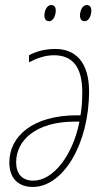

<svg xmlns="http://www.w3.org/2000/svg" viewBox="-20 -731 418 761"><path d="M315 -647C334 -647 342 -672 342 -689C342 -703 336 -711 324 -711C305 -711 297 -686 297 -669C297 -655 304 -647 315 -647ZM174 -647C193 -647 201 -672 201 -689C201 -703 195 -711 183 -711C164 -711 156 -686 156 -669C156 -655 163 -647 174 -647ZM110 10C231 10 333 -162 333 -369C333 -486 278 -537 199 -537C155 -537 118 -525 95 -512V-484C122 -498 155 -512 194 -512C268 -512 306 -465 306 -366C306 -331 304 -300 299 -274H285C110 -274 17 -191 17 -87C17 -22 55 10 110 10ZM112 -15C67 -15 44 -43 44 -88C44 -173 120 -249 277 -249H295C268 -113 190 -15 112 -15Z"/></svg>

Font: Noto Sans Condensed Thin
Style: Italic
Weight: 100
Width: 3
Italic angle: -12°
Designer: Monotype Design Team
Foundry: Monotype Imaging Inc.
Version: Version 2.013